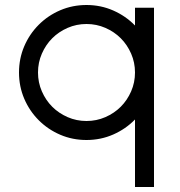

<svg xmlns="http://www.w3.org/2000/svg" viewBox="-20 -548 722 768"><path d="M326 -528Q383 -528 433 -506Q483 -484 520 -446V-517H596V200H520V-70Q483 -32 433 -10Q383 12 326 12Q270 12 221 -9Q172 -30 135 -67Q98 -104 77 -153Q56 -202 56 -258Q56 -314 77 -363Q98 -412 135 -449Q172 -486 221 -507Q270 -528 326 -528ZM326 -452Q286 -452 250.5 -436.5Q215 -421 189 -395Q163 -369 147.5 -333.5Q132 -298 132 -258Q132 -218 147.5 -182.5Q163 -147 189 -121Q215 -95 250.5 -79.5Q286 -64 326 -64Q366 -64 401.5 -79.5Q437 -95 463 -121Q489 -147 504.5 -182.5Q520 -218 520 -258Q520 -298 504.5 -333.5Q489 -369 463 -395Q437 -421 401.5 -436.5Q366 -452 326 -452Z"/></svg>

Font: Afrihost Sans
Style: Regular
Weight: 400
Designer: Afrihost SP Pty Ltd
Version: Version 1.000